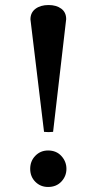

<svg xmlns="http://www.w3.org/2000/svg" viewBox="-20 -731 359 763"><path d="M243 -655 191 -207Q173 -205 155 -207L101 -654Q101 -681 121 -696Q141 -711 173 -711Q204 -711 223.5 -696.5Q243 -682 243 -655ZM100 -60Q100 -91 120.5 -112Q141 -133 171 -133Q204 -133 224 -111Q244 -89 244 -60Q244 -31 224 -9.5Q204 12 171 12Q141 12 120.5 -8.5Q100 -29 100 -60Z"/></svg>

Font: Tiro Tamil
Style: Regular
Weight: 400
Designer: Tamil: Fernando Mello & Fiona Ross. Latin: John Hudson.
Foundry: Tiro Typeworks Ltd.
Version: Version 1.52